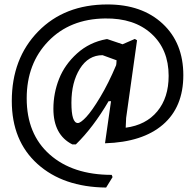

<svg xmlns="http://www.w3.org/2000/svg" viewBox="-20 -641 871 863"><path d="M458 -465H463L531 -442L586 -466L596 -460L547 -111L545 -67Q636 -79 687 -140.5Q738 -202 738 -300Q738 -419 660.5 -489.5Q583 -560 452 -558Q294 -556 197 -455.5Q100 -355 100 -199Q100 -38 203.5 53.5Q307 145 482 145L486 155L457 202Q264 200 148.5 96Q33 -8 33 -187Q33 -378 151.5 -499.5Q270 -621 463 -621Q618 -621 711 -534.5Q804 -448 804 -303Q804 -160 712.5 -81Q621 -2 452 3L479 -186H468Q399 -68 321 8H305Q220 -35 220 -152Q220 -222 245.5 -286.5Q271 -351 326.5 -401Q382 -451 458 -465ZM301 -179Q301 -88 330 -88Q342 -88 367.5 -115Q393 -142 430.5 -204.5Q468 -267 502 -348L503 -355L504 -370L441 -393Q377 -393 339 -332Q301 -271 301 -179Z"/></svg>

Font: Alegreya Sans Medium
Style: Italic
Weight: 500
Italic angle: -7°
Designer: Juan Pablo del Peral
Foundry: Huerta Tipografica
Version: Version 2.007